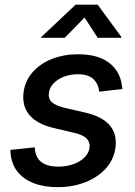

<svg xmlns="http://www.w3.org/2000/svg" viewBox="-20 -775 567 807"><path d="M223.1 11.7Q165 11.7 121.6 -5.1Q78.1 -22 53 -54.2Q27.8 -86.4 24.4 -132.3Q23.9 -135.3 23.9 -138.4Q23.9 -141.6 23.9 -145L126 -155.8Q128.4 -113.3 153.6 -94Q178.7 -74.7 225.6 -74.7Q260.3 -74.7 289.1 -85.2Q317.9 -95.7 335.9 -114Q354 -132.3 356.4 -155.3Q358.9 -178.2 343.8 -193.1Q328.6 -208 293.5 -216.3L206.5 -236.8Q137.2 -252.9 105 -290Q72.8 -327.1 78.6 -383.3Q84 -433.1 115.7 -470Q147.5 -506.8 197.5 -526.9Q247.6 -546.9 307.1 -546.9Q391.1 -546.9 437.3 -512Q483.4 -477.1 491.7 -419.9Q492.7 -415.5 493.4 -410.6Q494.1 -405.8 494.1 -400.9L397 -389.6Q394 -421.4 373 -442.1Q352.1 -462.9 306.2 -462.9Q275.4 -462.9 248.8 -452.6Q222.2 -442.4 205.1 -424.6Q188 -406.7 185.5 -383.8Q182.1 -359.9 198.2 -345.2Q214.4 -330.6 253.9 -321.3L338.4 -301.8Q408.2 -285.6 439.9 -249.8Q471.7 -213.9 465.8 -158.7Q461.9 -120.1 441.7 -88.9Q421.4 -57.6 388.4 -35.2Q355.5 -12.7 313.2 -0.5Q271 11.7 223.1 11.7ZM252 -616.2H153.3L153.8 -619.6L297.9 -755.4H390.6L490.2 -619.6L489.7 -616.2H390.6L335.4 -701.2Z"/></svg>

Font: Inter 18pt Medium
Style: Italic
Weight: 500
Italic angle: -9.3988°
Designer: Rasmus Andersson
Foundry: rsms
Version: Version 4.001;git-66647c0bb